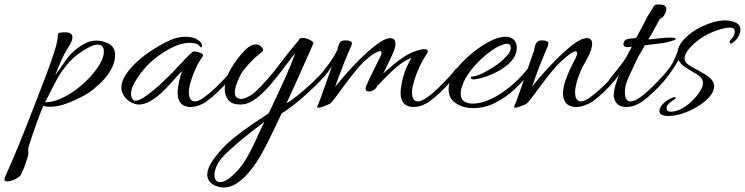

<svg xmlns="http://www.w3.org/2000/svg" viewBox="-160 -467 3321 856"><path d="M-128 342Q-140 342 -140 332Q-140 328 -137 321Q-125 295 -103 243.5Q-81 192 -54.5 125.5Q-28 59 -1 -11Q23 -73 45.5 -132Q68 -191 83 -238.5Q98 -286 98 -312Q98 -320 109 -321.5Q120 -323 130 -323Q163 -323 163 -301Q163 -283 143 -254Q125 -225 112 -194.5Q99 -164 86 -132Q110 -164 131 -195Q152 -226 180 -248Q202 -265 223.5 -275.5Q245 -286 270 -286Q296 -286 322 -273.5Q348 -261 352 -234Q353 -231 353 -227.5Q353 -224 353 -221Q353 -186 332.5 -152.5Q312 -119 284 -93Q256 -67 232 -51Q212 -39 183.5 -25Q155 -11 123.5 -1Q92 9 63 9Q45 9 33 5Q20 35 3 82.5Q-14 130 -29 176Q-36 196 -34 208.5Q-32 221 -39 240Q-45 260 -52 278.5Q-59 297 -68 314Q-70 318 -80.5 325Q-91 332 -104.5 337Q-118 342 -128 342ZM41 -11Q73 -11 108 -26Q143 -41 177 -66Q211 -91 238.5 -120.5Q266 -150 283 -178Q303 -210 303 -237Q303 -268 276 -268Q269 -268 259 -265.5Q249 -263 236 -256Q183 -228 149 -190.5Q115 -153 91 -108Q67 -63 41 -11Z M688 10Q671 10 656.5 2Q642 -6 635 -28Q632 -37 632 -53Q632 -75 638 -102Q644 -129 651 -148Q646 -146 632.5 -130.5Q619 -115 599.5 -93.5Q580 -72 556.5 -50.5Q533 -29 508 -15Q483 -1 459 -1Q443 -1 425 -10.5Q407 -20 396 -35Q381 -55 381 -76Q381 -103 399.5 -132Q418 -161 447.5 -188.5Q477 -216 510.5 -238.5Q544 -261 574.5 -276.5Q605 -292 624 -297Q644 -303 669 -303Q683 -303 698 -299.5Q713 -296 723 -288Q731 -284 736 -277Q741 -270 741 -262Q741 -254 734 -257Q726 -269 712.5 -272.5Q699 -276 685 -276Q645 -276 597 -250Q549 -224 511 -189Q499 -179 478.5 -154.5Q458 -130 441 -101Q424 -72 424 -48Q424 -35 431 -25Q435 -18 444 -18Q458 -18 481.5 -33Q505 -48 530 -69.5Q555 -91 575.5 -111Q596 -131 605 -140Q610 -145 624.5 -160.5Q639 -176 656 -194Q673 -212 686.5 -225Q700 -238 704 -238Q709 -238 720.5 -235.5Q732 -233 740 -228Q748 -223 743 -215Q717 -177 701.5 -135.5Q686 -94 683 -70Q682 -66 682 -62.5Q682 -59 682 -55Q682 -15 710 -15Q725 -15 750 -33Q775 -51 801 -76Q827 -101 848.5 -124.5Q870 -148 878 -160Q881 -163 884 -163Q888 -163 891 -159.5Q894 -156 891 -151Q880 -133 859 -108Q838 -83 812 -58Q786 -33 761 -15Q748 -5 728 2.5Q708 10 688 10Z M820 367Q808 364 799 361Q780 351 772 338.5Q764 326 764 312Q764 289 779.5 262.5Q795 236 820 208Q845 178 883.5 147Q922 116 964 87.5Q1006 59 1038 38Q1055 3 1073.5 -37Q1092 -77 1109 -114.5Q1126 -152 1138.5 -183Q1151 -214 1157 -231Q1141 -212 1120 -183.5Q1099 -155 1074 -123.5Q1049 -92 1022.5 -64Q996 -36 968 -18.5Q940 -1 913 -1Q873 -1 857.5 -21.5Q842 -42 842 -70Q842 -90 847.5 -110Q853 -130 862 -147Q868 -159 881 -179Q894 -199 911 -220Q928 -241 945.5 -255Q963 -269 979 -269Q998 -269 1008 -255.5Q1018 -242 1010 -237Q994 -226 970.5 -203.5Q947 -181 924 -152Q918 -144 909.5 -127Q901 -110 894 -90.5Q887 -71 887 -55Q887 -48 889 -41.5Q891 -35 896 -32Q904 -26 914 -26Q928 -26 945.5 -35Q963 -44 979 -58Q1035 -112 1079 -171Q1123 -230 1172 -288Q1175 -298 1189 -298Q1205 -298 1222.5 -288.5Q1240 -279 1237 -273Q1228 -253 1213.5 -220Q1199 -187 1182 -149Q1165 -111 1148 -73.5Q1131 -36 1117 -6Q1129 -12 1160 -36Q1191 -60 1228 -94.5Q1265 -129 1295 -166Q1301 -172 1304 -172Q1310 -172 1310 -164Q1310 -157 1304 -148Q1289 -128 1262.5 -101Q1236 -74 1205.5 -46.5Q1175 -19 1146 3.5Q1117 26 1096 38Q1065 104 1036 162.5Q1007 221 983 257Q967 282 944 308Q921 334 894 351.5Q867 369 837 369Q833 369 829 368.5Q825 368 820 367ZM823 345Q831 345 842.5 340Q854 335 867 324Q905 293 931 251.5Q957 210 977.5 164Q998 118 1019 76Q980 105 931 144.5Q882 184 842 223Q818 247 807 270.5Q796 294 796 312Q796 345 823 345Z M1260 13Q1252 13 1255 6Q1259 -1 1269.5 -29.5Q1280 -58 1293.5 -97Q1307 -136 1320 -172Q1310 -157 1298.5 -143Q1287 -129 1279 -120Q1276 -117 1275 -117Q1272 -117 1272 -123Q1272 -135 1278 -145Q1299 -172 1310 -187.5Q1321 -203 1328.5 -215.5Q1336 -228 1344 -244Q1346 -255 1351.5 -271Q1357 -287 1378 -287Q1409 -287 1409 -274Q1409 -270 1407 -265.5Q1405 -261 1403 -256Q1391 -229 1377 -194Q1363 -159 1351.5 -128Q1340 -97 1334 -80Q1345 -94 1367 -119.5Q1389 -145 1417.5 -175.5Q1446 -206 1476.5 -233.5Q1507 -261 1534 -279Q1561 -297 1580 -297Q1603 -297 1603 -271Q1603 -251 1587 -219Q1580 -204 1568 -178.5Q1556 -153 1549 -140Q1567 -156 1590 -175.5Q1613 -195 1638.5 -212Q1664 -229 1686 -237Q1691 -239 1706 -243.5Q1721 -248 1732 -248Q1747 -248 1747 -238Q1747 -231 1740 -223Q1723 -197 1709.5 -167.5Q1696 -138 1688 -112Q1680 -86 1678 -70Q1677 -66 1677 -62.5Q1677 -59 1677 -55Q1677 -15 1703 -15Q1719 -15 1744 -32.5Q1769 -50 1795 -75.5Q1821 -101 1842.5 -124.5Q1864 -148 1872 -160Q1875 -163 1878 -163Q1882 -163 1884.5 -160Q1887 -157 1885 -152Q1876 -135 1854.5 -109.5Q1833 -84 1806.5 -58.5Q1780 -33 1755 -15Q1742 -5 1722.5 2.5Q1703 10 1683 10Q1665 10 1650.5 2Q1636 -6 1629 -28Q1626 -37 1626 -51Q1626 -73 1632 -101Q1638 -129 1645 -148Q1650 -162 1658.5 -179.5Q1667 -197 1674 -209Q1643 -197 1614 -173Q1585 -149 1561.5 -124.5Q1538 -100 1522 -84Q1518 -73 1506.5 -66Q1495 -59 1485 -59Q1470 -59 1470 -72Q1470 -77 1473 -84Q1483 -108 1495.5 -133.5Q1508 -159 1518.5 -180Q1529 -201 1533 -209Q1541 -223 1541 -231Q1541 -239 1534 -239Q1527 -239 1511 -230Q1495 -221 1469 -198Q1448 -179 1423 -148.5Q1398 -118 1375 -86Q1352 -54 1334.5 -31Q1317 -8 1310 -4Q1304 -1 1286.5 6Q1269 13 1260 13Z M1951 15Q1906 15 1873 -6Q1840 -27 1840 -70Q1840 -93 1854 -126Q1864 -149 1891 -179Q1918 -209 1954 -237.5Q1990 -266 2027 -284.5Q2064 -303 2094 -303Q2105 -303 2114 -300Q2131 -294 2137.5 -281Q2144 -268 2144 -254Q2144 -241 2140 -229Q2136 -217 2130 -208Q2112 -181 2078.5 -160Q2045 -139 2010.5 -127Q1976 -115 1954 -113H1952Q1939 -113 1939 -121Q1939 -126 1947 -126Q1971 -128 2007.5 -148.5Q2044 -169 2072 -191Q2084 -201 2100.5 -219Q2117 -237 2117 -254Q2117 -272 2100 -272Q2091 -272 2081.5 -268Q2072 -264 2066 -262Q2037 -248 2002 -218.5Q1967 -189 1938.5 -152.5Q1910 -116 1899 -79Q1896 -71 1895 -63.5Q1894 -56 1894 -49Q1894 -25 1909.5 -15Q1925 -5 1947 -5Q1980 -5 2015 -19.5Q2050 -34 2083 -57Q2116 -80 2143.5 -106.5Q2171 -133 2190 -158Q2193 -162 2197 -162.5Q2201 -163 2202 -161Q2206 -160 2206 -155.5Q2206 -151 2204 -147Q2176 -108 2136.5 -71Q2097 -34 2049.5 -9.5Q2002 15 1951 15Z M2137 13Q2130 13 2133 6Q2136 0 2144 -21.5Q2152 -43 2162.5 -73Q2173 -103 2184 -135Q2195 -167 2204.5 -195Q2214 -223 2220 -239Q2222 -245 2224 -256.5Q2226 -268 2232.5 -277.5Q2239 -287 2255 -287Q2285 -287 2285 -273Q2285 -268 2280 -256Q2268 -229 2254 -194Q2240 -159 2229 -128Q2218 -97 2212 -80Q2222 -94 2244.5 -120Q2267 -146 2295 -176Q2323 -206 2353.5 -234Q2384 -262 2410.5 -279.5Q2437 -297 2456 -297Q2480 -297 2480 -271Q2480 -262 2475 -244Q2466 -219 2452 -195.5Q2438 -172 2427 -146Q2408 -99 2405 -70Q2404 -66 2404 -62.5Q2404 -59 2404 -55Q2404 -15 2431 -15Q2446 -15 2471 -33Q2496 -51 2522.5 -76Q2549 -101 2570 -124.5Q2591 -148 2599 -160Q2602 -163 2605 -163Q2609 -163 2611.5 -160Q2614 -157 2612 -152Q2603 -135 2581.5 -109.5Q2560 -84 2534 -58.5Q2508 -33 2483 -15Q2468 -5 2446 3Q2424 11 2402 10Q2374 7 2362 -9.5Q2350 -26 2350 -49Q2350 -76 2360.5 -106.5Q2371 -137 2384 -164Q2397 -191 2405 -205Q2413 -221 2413 -230Q2413 -238 2406 -238Q2399 -238 2385 -229Q2371 -220 2347 -198Q2325 -179 2300 -148.5Q2275 -118 2251.5 -86Q2228 -54 2210.5 -31Q2193 -8 2186 -4Q2181 -1 2163.5 6Q2146 13 2137 13Z M2632 10Q2614 10 2599.5 2Q2585 -6 2578 -28Q2577 -31 2576.5 -34Q2576 -37 2576 -41Q2576 -61 2585 -91Q2594 -121 2607 -149Q2601 -141 2593 -129.5Q2585 -118 2570 -100Q2566 -96 2561 -96Q2554 -96 2554 -104Q2554 -110 2558 -114Q2584 -147 2604.5 -173Q2625 -199 2635 -217Q2635 -219 2641 -229.5Q2647 -240 2657 -259Q2649 -258 2643.5 -257.5Q2638 -257 2634 -257Q2627 -257 2622 -263Q2617 -269 2621 -278Q2626 -292 2643 -294Q2660 -296 2673 -297Q2674 -299 2677 -299Q2689 -321 2700 -342Q2711 -363 2718.5 -377Q2726 -391 2726 -392Q2746 -424 2752 -434.5Q2758 -445 2768 -447Q2779 -448 2791.5 -446Q2804 -444 2808 -437Q2811 -433 2811 -427Q2811 -418 2807 -409.5Q2803 -401 2799 -396Q2795 -389 2788.5 -386.5Q2782 -384 2777 -374Q2767 -355 2755 -333Q2743 -311 2730 -291L2742 -292Q2766 -294 2787.5 -297Q2809 -300 2837 -299Q2842 -299 2847.5 -297.5Q2853 -296 2853 -293Q2853 -289 2827 -282Q2817 -278 2783.5 -273.5Q2750 -269 2715 -265Q2705 -246 2697 -233.5Q2689 -221 2686 -215Q2664 -169 2646.5 -131.5Q2629 -94 2627 -70Q2626 -66 2626 -62.5Q2626 -59 2626 -55Q2626 -15 2652 -15Q2668 -15 2693 -32.5Q2718 -50 2744 -75.5Q2770 -101 2791.5 -124.5Q2813 -148 2821 -160Q2824 -163 2827 -163Q2831 -163 2833.5 -160Q2836 -157 2834 -152Q2825 -135 2803.5 -109.5Q2782 -84 2755.5 -58.5Q2729 -33 2704 -15Q2691 -5 2671.5 2.5Q2652 10 2632 10Z M2820 50Q2780 50 2780 28Q2780 12 2797 -5Q2810 -18 2826 -26Q2842 -34 2846 -34Q2851 -34 2851.5 -30Q2852 -26 2847 -24Q2837 -18 2824.5 -7.5Q2812 3 2812 15Q2812 31 2831 31Q2854 31 2879 17.5Q2904 4 2925.5 -17Q2947 -38 2960.5 -59.5Q2974 -81 2974 -97Q2974 -110 2965 -121Q2956 -132 2928 -147Q2909 -158 2891.5 -170Q2874 -182 2865 -199Q2857 -185 2844.5 -165.5Q2832 -146 2815 -125Q2809 -119 2803 -119Q2797 -119 2797 -124Q2797 -127 2802 -134Q2829 -166 2842 -193Q2855 -220 2860 -234Q2864 -263 2887 -289Q2910 -315 2943 -334.5Q2976 -354 3010.5 -365Q3045 -376 3072 -376Q3099 -376 3120 -366Q3141 -356 3141 -334Q3141 -322 3134 -308Q3125 -289 3104 -274Q3103 -273 3101 -273Q3093 -273 3093 -280Q3093 -285 3098 -290Q3106 -297 3111 -307Q3116 -317 3116 -326Q3116 -344 3095 -344Q3073 -344 3037.5 -332Q3002 -320 2972 -301Q2938 -279 2915 -253Q2892 -227 2892 -207Q2892 -197 2898.5 -188.5Q2905 -180 2924 -169Q2934 -163 2952 -153.5Q2970 -144 2983 -136Q3024 -111 3024 -83Q3024 -60 3004 -36.5Q2984 -13 2952.5 6.5Q2921 26 2886 38Q2851 50 2820 50Z"/></svg>

Font: Allura
Style: Regular
Weight: 400
Designer: Robert E. Leuschke
Foundry: Robert E. Leuschke
Version: Version 1.110